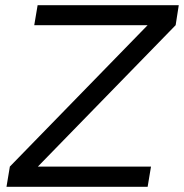

<svg xmlns="http://www.w3.org/2000/svg" viewBox="-20 -720 709 740"><path d="M5 0 18 -78 549 -623H112L125 -700H669L657 -623L126 -78H562L549 0Z"/></svg>

Font: Figtree
Style: Italic
Weight: 400
Italic angle: -9.5°
Foundry: Erik Kennedy
Version: Version 2.001; ttfautohint (v1.8.4.7-5d5b);gftools[0.9.27]